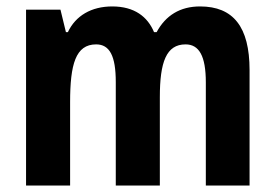

<svg xmlns="http://www.w3.org/2000/svg" viewBox="-20 -577 855 597"><path d="M602 -557C540 -557 495 -529 467 -477H459C439 -525 398 -557 329 -557C264 -557 215 -528 191 -477H185L168 -547H61V0H198V-259C198 -377 215 -439 279 -439C321 -439 340 -403 340 -322V0H477V-275C477 -384 497 -439 557 -439C599 -439 620 -403 620 -321V0H756V-359C756 -494 705 -557 602 -557Z"/></svg>

Font: Noto Sans Lao Looped Condensed
Style: Bold
Weight: 700
Width: 3
Designer: Mark Frömberg, Ben Mitchell
Foundry: The Fontpad Ltd
Version: Version 1.002